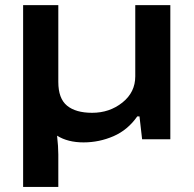

<svg xmlns="http://www.w3.org/2000/svg" viewBox="-20 -547 760 754"><path d="M70.8 187V-526.9H209V-225.1Q209 -160.2 243.2 -132.1Q277.3 -104 341.8 -104Q410.2 -104 460.7 -144.3Q511.2 -184.6 511.2 -247.1V-526.9H648.9V0H538.1L527.8 -89.8H519Q481.9 -36.6 425.8 -12.2Q369.6 12.2 308.1 12.2Q246.1 12.2 204.1 -14.2Q209 28.8 209 59.1V187Z"/></svg>

Font: Archivo Expanded SemiBold
Style: Regular
Weight: 600
Width: 7
Designer: Hector Gatti
Foundry: Omnibus-Type
Version: Version 2.001